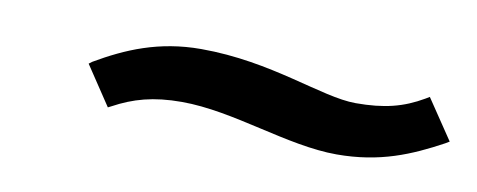

<svg xmlns="http://www.w3.org/2000/svg" viewBox="-28 -411 576 232"><g transform="rotate(10 260.5 -294.5)"><path d="M75 -302 107 -254 111 -256C135 -269 159 -276 194 -276C258 -276 328 -246 389 -246C442 -246 479 -262 516 -282L521 -285L488 -334L483 -331C459 -317 436 -311 401 -311C359 -311 293 -343 206 -343C154 -343 115 -326 79 -305Z"/></g></svg>

Font: Charger Sport
Style: DfBdObl
Weight: 400
Designer: Jasper
Foundry: Cannot Into Space Fonts
Version: Version 1.1